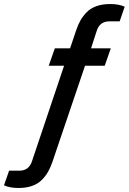

<svg xmlns="http://www.w3.org/2000/svg" viewBox="-31 -751 639 953"><path d="M61 182.1Q18.1 182.1 -11.2 168.9L14.2 96.2H64.9Q112.8 96.2 127.9 48.8L287.1 -424.8H210.9L241.2 -511.2H316.9L347.2 -601.1Q356.4 -628.4 367.9 -648.9Q379.4 -669.4 398.4 -689.5Q417.5 -709.5 447.3 -720.2Q477.1 -731 516.1 -731Q558.6 -731 587.9 -717.8L563 -645H512.2Q463.9 -645 449.2 -598.1L420.9 -511.2H519L488.8 -424.8H391.1L229 53.2Q219.2 81.1 207.3 102.1Q195.3 123 176.3 142.3Q157.2 161.6 127.9 171.9Q98.6 182.1 61 182.1Z"/></svg>

Font: Archivo Medium
Style: Italic
Weight: 500
Italic angle: -10°
Designer: Hector Gatti
Foundry: Omnibus-Type
Version: Version 2.001